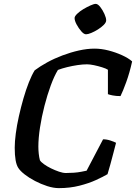

<svg xmlns="http://www.w3.org/2000/svg" viewBox="-20 -971 702 991"><path d="M284 0Q256 0 223.5 -10.5Q191 -21 160.5 -37Q130 -53 107 -71Q84 -89 74 -105Q65 -119 60.5 -144.5Q56 -170 56 -209Q56 -240 61.5 -282Q67 -324 77.5 -371Q88 -418 101 -463Q114 -508 129 -546Q144 -584 159 -608Q187 -629 223.5 -649Q260 -669 302.5 -685Q345 -701 387.5 -710.5Q430 -720 468 -720Q503 -720 540 -710.5Q577 -701 610 -686Q643 -671 662 -654Q649 -595 631.5 -547Q614 -499 602 -475Q579 -475 561.5 -478.5Q544 -482 537 -485V-611Q528 -617 507.5 -623.5Q487 -630 465.5 -634.5Q444 -639 429 -639Q407 -639 380 -635Q353 -631 326.5 -624.5Q300 -618 279 -610Q260 -579 242 -530Q224 -481 209.5 -424.5Q195 -368 186.5 -313Q178 -258 178 -214Q178 -196 180 -177.5Q182 -159 186 -144Q191 -135 207 -123.5Q223 -112 243.5 -102Q264 -92 284.5 -85Q305 -78 320 -78Q340 -78 361 -79.5Q382 -81 399.5 -84.5Q417 -88 427 -90L512 -252Q531 -252 550.5 -245.5Q570 -239 579 -234Q574 -214 566 -184Q558 -154 550 -124Q542 -94 535 -72Q513 -59 476 -42Q439 -25 390 -12.5Q341 0 284 0ZM424 -794Q413 -794 399.5 -809.5Q386 -825 375.5 -844.5Q365 -864 365 -878Q365 -887 378.5 -900Q392 -913 410.5 -924Q429 -935 447 -943Q465 -951 474 -951Q485 -951 497.5 -935Q510 -919 519 -899Q528 -879 528 -866Q528 -855 515.5 -842.5Q503 -830 485.5 -819Q468 -808 451 -801Q434 -794 424 -794Z"/></svg>

Font: Texturina 12pt SemiBold
Style: Italic
Weight: 600
Italic angle: -11°
Version: Version 1.002